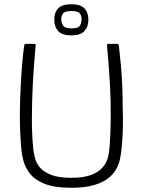

<svg xmlns="http://www.w3.org/2000/svg" viewBox="-20 -880 674 906"><path d="M317 6Q236 6 189.5 -13Q143 -32 121 -61Q99 -90 91 -119.5Q83 -149 81 -172Q77 -215 75 -265.5Q73 -316 74 -368Q75 -418 77.5 -469.5Q80 -521 84 -571Q88 -621 94 -664Q94 -667 96 -670Q98 -673 100 -673Q111 -673 121.5 -673Q132 -673 143 -673Q147 -673 148 -671.5Q149 -670 148 -664Q144 -624 141 -579.5Q138 -535 135 -487Q131 -406 130.5 -325.5Q130 -245 137 -177Q139 -159 144.5 -136Q150 -113 167 -91.5Q184 -70 219.5 -55.5Q255 -41 316 -41Q377 -41 412.5 -55.5Q448 -70 465.5 -91.5Q483 -113 489 -136Q495 -159 496 -177Q502 -244 502.5 -322Q503 -400 499 -479Q496 -529 492.5 -576Q489 -623 485 -664Q485 -670 486 -671.5Q487 -673 490 -673Q502 -673 512.5 -673Q523 -673 534 -673Q538 -673 539 -670Q540 -667 541 -664Q546 -621 550.5 -572Q555 -523 557 -472Q559 -421 559 -372Q561 -319 559.5 -267Q558 -215 553 -172Q551 -154 546.5 -131Q542 -108 529.5 -84Q517 -60 491.5 -39.5Q466 -19 423.5 -6.5Q381 6 317 6ZM397 -787Q397 -754 378.5 -733.5Q360 -713 317 -713Q273 -713 254.5 -733.5Q236 -754 236 -787Q236 -821 254.5 -840.5Q273 -860 317 -860Q360 -860 378.5 -840.5Q397 -821 397 -787ZM365 -790Q365 -806 356.5 -817Q348 -828 318 -828Q286 -828 277.5 -817Q269 -806 269 -790Q269 -775 277 -760.5Q285 -746 318 -746Q351 -746 358 -760.5Q365 -775 365 -790Z"/></svg>

Font: Glory Light
Style: Regular
Weight: 300
Version: Version 1.011